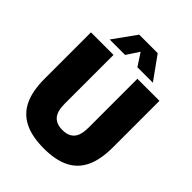

<svg xmlns="http://www.w3.org/2000/svg" viewBox="-262 -1094 1247 1247"><g transform="rotate(45 361.0 -470.5)"><path d="M46 -313.5V-740H253V-292Q253 -221.5 280.8 -190.8Q308.5 -160 363 -160Q417.5 -160 445 -190.8Q472.5 -221.5 472.5 -292V-740H675V-313.5Q675 -201.5 641.5 -130.2Q608 -59 539 -24.5Q470 10 363 10Q254.5 10 184.5 -24.5Q114.5 -59 80.2 -130.2Q46 -201.5 46 -313.5ZM561.5 -793H419.5L363 -879L306.5 -793H164.5L278 -951H448Z"/></g></svg>

Font: Encode Sans SemiCondensed Black
Style: Regular
Weight: 900
Width: 4
Designer: Multiple Designers
Foundry: Impallari Type
Version: Version 2.000